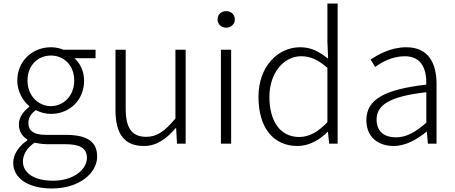

<svg xmlns="http://www.w3.org/2000/svg" viewBox="-20 -815 2582 1089"><path d="M275 254C431 254 531 166 531 73C531 -12 474 -50 353 -50H241C164 -50 141 -79 141 -117C141 -151 160 -173 183 -191C207 -177 240 -169 269 -169C374 -169 457 -247 457 -357C457 -411 434 -457 402 -485H522V-533H340C323 -540 298 -547 269 -547C164 -547 78 -469 78 -358C78 -294 112 -241 146 -213V-209C122 -191 87 -156 87 -110C87 -68 108 -40 135 -24V-19C86 14 55 61 55 108C55 198 142 254 275 254ZM269 -213C198 -213 136 -271 136 -358C136 -446 196 -500 269 -500C341 -500 401 -446 401 -358C401 -271 339 -213 269 -213ZM282 210C173 210 110 166 110 101C110 65 130 26 176 -6C203 0 231 3 243 3H352C431 3 473 24 473 81C473 145 398 210 282 210Z M796 13C870 13 924 -28 976 -88H979L984 0H1033V-533H975V-143C915 -71 871 -39 809 -39C727 -39 693 -90 693 -199V-533H635V-192C635 -55 685 13 796 13Z M1233 0H1291V-533H1233ZM1263 -658C1289 -658 1312 -677 1312 -704C1312 -734 1289 -752 1263 -752C1236 -752 1214 -734 1214 -704C1214 -677 1236 -658 1263 -658Z M1667 13C1736 13 1795 -24 1838 -67H1840L1847 0H1895V-795H1837V-578L1841 -482C1789 -523 1746 -547 1682 -547C1556 -547 1446 -438 1446 -266C1446 -87 1533 13 1667 13ZM1677 -38C1569 -38 1508 -128 1508 -266C1508 -397 1586 -496 1688 -496C1738 -496 1783 -478 1837 -430V-122C1784 -67 1734 -38 1677 -38Z M2213 13C2281 13 2345 -24 2399 -68H2401L2407 0H2456V-338C2456 -456 2411 -547 2284 -547C2197 -547 2123 -505 2082 -477L2108 -435C2145 -463 2206 -496 2276 -496C2377 -496 2400 -414 2398 -335C2163 -308 2058 -252 2058 -134C2058 -35 2127 13 2213 13ZM2225 -36C2166 -36 2116 -64 2116 -137C2116 -219 2188 -268 2398 -292V-119C2335 -64 2284 -36 2225 -36Z"/></svg>

Font: Noto Sans CJK KR Light
Style: Regular
Weight: 300
Designer: Ryoko NISHIZUKA (kana & ideographs); Paul D. Hunt (Latin, Greek & Cyrillic); Wenlong ZHANG (bopomofo); Sandoll Communica
Foundry: Adobe Systems Incorporated
Version: Version 1.004;PS 1.004;hotconv 1.0.82;makeotf.lib2.5.63406